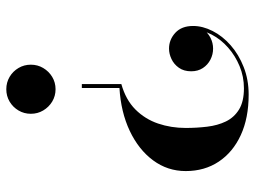

<svg xmlns="http://www.w3.org/2000/svg" viewBox="-120 -450 810 610"><g transform="rotate(-90 285.0 -145.0)"><path d="M289.5 240Q215 240 160.8 215Q106.5 190 76.5 145Q46.5 100 46.5 40Q46.5 -17.5 80.5 -63.5Q114.5 -109.5 174.2 -137.8Q234 -166 310.5 -170.5V-290H323V-164.5Q273 -150.5 242.2 -119.8Q211.5 -89 197.5 -47.8Q183.5 -6.5 183.5 40Q183.5 75 187.5 108.2Q191.5 141.5 204.2 167.8Q217 194 242.2 209.5Q267.5 225 309.5 225Q346.5 225 379.8 211.2Q413 197.5 439 174.5Q465 151.5 480 122.8Q495 94 495 63.5H506.5Q506.5 82.5 496.2 96.5Q486 110.5 469.8 118.8Q453.5 127 435.5 127Q417 127 400.5 118.5Q384 110 373.8 94.5Q363.5 79 363.5 57.5Q363.5 34 374.8 18.2Q386 2.5 402.5 -5.2Q419 -13 435.5 -13Q464 -13 485.8 7Q507.5 27 507.5 63.5Q507.5 94 491.5 125.5Q475.5 157 446.2 182.8Q417 208.5 377 224.2Q337 240 289.5 240ZM306.5 -373.5Q285 -373.5 267.2 -384.2Q249.5 -395 239 -412.8Q228.5 -430.5 228.5 -452Q228.5 -473.5 239 -491.2Q249.5 -509 267.2 -519.5Q285 -530 306.5 -530Q328 -530 345.8 -519.5Q363.5 -509 374 -491.2Q384.5 -473.5 384.5 -452Q384.5 -430.5 374 -412.8Q363.5 -395 345.8 -384.2Q328 -373.5 306.5 -373.5Z"/></g></svg>

Font: Bodoni Moda 18pt SemiBold
Style: Regular
Weight: 600
Designer: Owen Earl
Foundry: indestructible type
Version: Version 2.005